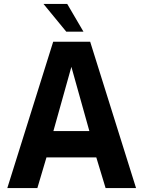

<svg xmlns="http://www.w3.org/2000/svg" viewBox="-20 -951 725 971"><path d="M17 0 249 -740H436L668 0H514L467 -155H215L169 0ZM250 -288H432L341 -613ZM315 -791 200 -931H320L402 -791Z"/></svg>

Font: Exo Thin
Style: Bold
Weight: 700
Version: Version 2.000